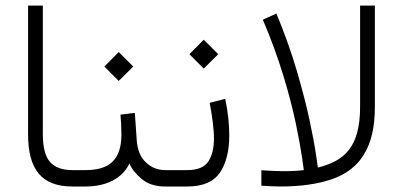

<svg xmlns="http://www.w3.org/2000/svg" viewBox="-20 -678 1464 698"><path d="M82 -190.4C82 -63 130.4 0 243.2 0H264.2V-59.6H243.2C206.5 -59.6 179.7 -69.3 162.1 -88.9C144.5 -108.4 135.7 -142.6 135.7 -190.9V-657.7H82Z M418 -261.2C419.9 -239.7 421.4 -215.3 421.4 -187.5C420.9 -96.2 376.5 -59.6 291 -59.6H244.6V0H290.5C363.3 0 423.8 -26.9 450.7 -84C458 -64.9 472.7 -46.4 494.6 -27.8C516.1 -9.3 544.9 0 581.1 0H601.1V-59.6H581.5C553.7 -59.6 529.8 -68.8 510.3 -87.9C490.2 -106.4 479.5 -133.3 477.1 -168.5L470.2 -267.6ZM359.4 -436 411.6 -383.8 464.4 -436 411.6 -488.8Z M661.1 0C717.3 0 756.8 -17.1 779.8 -50.8C802.2 -84.5 813.5 -128.9 813.5 -185.1C813.5 -227.5 808.6 -272 798.8 -318.8L742.2 -304.2C750.5 -260.7 757.8 -211.9 757.8 -174.3C757.8 -139.6 751 -111.8 737.3 -90.8C723.1 -69.8 697.8 -59.6 660.2 -59.6H581.5V0ZM668.5 -481 720.7 -428.7 773.4 -481 720.7 -533.7Z M999 0C1072.3 0 1134.8 -8.8 1186 -26.4C1288.6 -61.5 1342.8 -142.6 1342.8 -288.6V-657.7H1289.1V-290C1289.1 -144 1233.4 -93.3 1135.7 -68.8C1135.7 -68.8 1133.3 -84.5 1128.9 -115.2C1124.5 -146 1116.7 -188 1105.5 -240.7C1094.2 -293.5 1078.6 -353.5 1059.1 -420.4C1039.6 -487.3 1014.6 -556.6 984.9 -628.9L935.5 -606.4C996.1 -465.8 1033.7 -331.1 1055.7 -228C1066.4 -176.3 1073.7 -135.3 1078.1 -105C1082.5 -74.7 1084.5 -59.6 1084.5 -59.6C1063.5 -57.1 1043.9 -55.7 1008.8 -55.7C984.9 -55.7 962.9 -57.1 930.2 -59.1V-2.9C954.1 -1.5 977.1 0 999 0Z"/></svg>

Font: Vazirmatn ExtraLight
Style: Regular
Weight: 200
Designer: Saber Rastikerdar
Foundry: Saber Rastikerdar
Version: Version 33.003